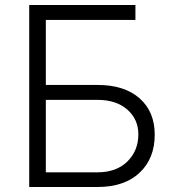

<svg xmlns="http://www.w3.org/2000/svg" viewBox="-20 -747 693 767"><path d="M96.7 0V-727.1H521V-667.5H163.1V-407.7H369.1Q477.1 -407.7 537.6 -354.2Q598.1 -300.8 598.1 -209Q598.1 -113.8 537.6 -56.9Q477.1 0 369.1 0ZM163.1 -58.6H369.1Q444.8 -58.6 488.8 -101.8Q532.7 -145 532.7 -210.4Q532.7 -270.5 488.5 -309.3Q444.3 -348.1 369.1 -348.1H163.1Z"/></svg>

Font: Interop Light
Style: Regular
Weight: 300
Designer: Rasmus Andersson, Google, Jang Haemin
Foundry: jhaemin
Version: Version 1.007